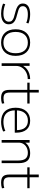

<svg xmlns="http://www.w3.org/2000/svg" viewBox="1394 -2124 740 3569"><g transform="rotate(90 1764.5 -340.0)"><path d="M235 10Q203 10 168.5 5.5Q134 1 103 -7Q72 -15 48 -26L59 -67Q95 -52 140.5 -42.5Q186 -33 232 -33Q306 -33 345 -59.5Q384 -86 384 -135Q384 -172 364 -192.5Q344 -213 309.5 -225.5Q275 -238 231 -248Q182 -260 140 -276Q98 -292 72 -320Q46 -348 46 -395Q46 -460 97.5 -495Q149 -530 244 -530Q290 -530 336 -521.5Q382 -513 416 -499L405 -458Q373 -472 332 -479.5Q291 -487 248 -487Q173 -487 134.5 -463Q96 -439 95 -394Q95 -362 113.5 -343Q132 -324 165 -313Q198 -302 241 -291Q277 -282 311.5 -271Q346 -260 373 -242.5Q400 -225 416 -199Q432 -173 432 -134Q433 -89 409 -56.5Q385 -24 341.5 -7Q298 10 235 10Z M772 10Q656 10 590.5 -61.5Q525 -133 525 -260Q525 -387 590.5 -458.5Q656 -530 772 -530Q888 -530 953.5 -458.5Q1019 -387 1019 -260Q1019 -133 953.5 -61.5Q888 10 772 10ZM772 -33Q866 -33 918 -92.5Q970 -152 970 -260Q970 -368 918 -427.5Q866 -487 772 -487Q679 -487 626.5 -427.5Q574 -368 574 -260Q574 -152 626.5 -92.5Q679 -33 772 -33Z M1157 0V-520H1205V-402H1207Q1228 -441 1264.5 -469.5Q1301 -498 1349 -514Q1397 -530 1450 -530V-485Q1382 -485 1326.5 -456.5Q1271 -428 1238.5 -379Q1206 -330 1206 -270V0Z M1803 10Q1721 10 1686 -25.5Q1651 -61 1651 -143V-477H1517V-520H1651V-690H1701V-520H1905V-477H1701V-153Q1701 -87 1725 -61Q1749 -35 1810 -35Q1834 -35 1856.5 -38.5Q1879 -42 1900 -49L1907 -6Q1880 3 1854.5 6.5Q1829 10 1803 10Z M2245 10Q2119 10 2051 -60Q1983 -130 1983 -260Q1983 -386 2047.5 -458Q2112 -530 2224 -530Q2332 -530 2389.5 -462.5Q2447 -395 2447 -268Q2447 -261 2446.5 -255Q2446 -249 2446 -244H2010V-285H2412L2400 -270Q2400 -378 2355.5 -433Q2311 -488 2224 -488Q2133 -488 2082.5 -429.5Q2032 -371 2032 -263V-253Q2032 -145 2086 -89Q2140 -33 2244 -33Q2288 -33 2332.5 -42.5Q2377 -52 2414 -69L2425 -28Q2386 -10 2339.5 0Q2293 10 2245 10Z M2583 0V-520H2632V-441H2634Q2662 -483 2714 -506.5Q2766 -530 2831 -530Q2924 -530 2968.5 -478.5Q3013 -427 3013 -320V0H2964V-313Q2964 -402 2929 -444.5Q2894 -487 2821 -487Q2766 -487 2723 -465Q2680 -443 2656 -404.5Q2632 -366 2632 -316V0Z M3377 10Q3295 10 3260 -25.5Q3225 -61 3225 -143V-477H3091V-520H3225V-690H3275V-520H3479V-477H3275V-153Q3275 -87 3299 -61Q3323 -35 3384 -35Q3408 -35 3430.5 -38.5Q3453 -42 3474 -49L3481 -6Q3454 3 3428.5 6.5Q3403 10 3377 10Z"/></g></svg>

Font: M PLUS 1 Light
Style: Regular
Weight: 300
Designer: Coji Morishita
Foundry: UNDERFOREST DESIGN
Version: Version 1.001